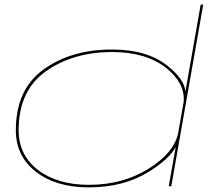

<svg xmlns="http://www.w3.org/2000/svg" viewBox="-20 -805 922 830"><path d="M709.5 0 738.5 -164 739.5 -170Q714.5 -120.5 627.5 -65Q517 5 364 5Q222 5 135.2 -62.5Q48.5 -130 48.5 -242Q48.5 -418 168 -504.5Q287.5 -591 464 -591Q615.5 -591 703.5 -521Q778 -462 781.5 -409L847.5 -785H858.5L720.5 0ZM750 -228.5 774 -365Q780.5 -445 700 -510Q612.5 -580 465.5 -580Q295.5 -580 178 -496.5Q60.5 -413 60.5 -242Q60.5 -135 144 -70.5Q227.5 -6 364.5 -6Q511.5 -6 623.5 -76.5Q731.5 -144 750 -228.5Z"/></svg>

Font: Anybody UltraExpanded Thin
Style: Italic
Weight: 100
Width: 9
Italic angle: -10°
Designer: Tyler Finck
Foundry: Etcetera Type Company
Version: Version 1.010; ttfautohint (v1.8.3) -l 8 -r 50 -G 200 -x 14 